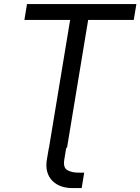

<svg xmlns="http://www.w3.org/2000/svg" viewBox="-20 -748 710 972"><path d="M315.4 0 305.7 58.6Q298.3 101.1 321.8 113.8Q345.2 126.5 379.4 126H406.2L393.6 204.1H345.2Q315.4 204.1 289.6 195.1Q263.7 186 245.4 167.7Q227.1 149.4 219.2 122.3Q211.4 95.2 217.3 59.6L227.5 0ZM103.5 -647 116.7 -727.5H670.4L657.2 -647H426.3L319.3 0H228L335 -647Z"/></svg>

Font: Inter 20pt
Style: Italic
Weight: 400
Italic angle: -9.3988°
Version: Version 4.001;git-66647c0bb